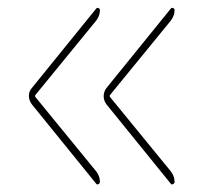

<svg xmlns="http://www.w3.org/2000/svg" viewBox="-20 -540 540 500"><path d="M424.8 -61.5 257.8 -267.6Q250 -277.3 250 -289.6Q250 -301.8 257.8 -311.5L424.8 -517.6Q426.8 -520.5 430.7 -519Q434.6 -517.6 434.6 -513.7Q434.6 -499 424.8 -486.3L267.6 -293.9Q263.7 -290 267.6 -286.1L424.8 -93.8Q434.6 -81.1 434.6 -66.4Q434.6 -62.5 430.7 -60.5Q426.8 -58.6 424.8 -61.5ZM230.5 -61.5 63.5 -267.6Q55.7 -277.3 55.2 -289.6Q54.7 -301.8 63.5 -311.5L230.5 -517.6Q232.4 -520.5 236.3 -519Q240.2 -517.6 240.2 -513.7Q240.2 -499 230.5 -486.3L73.2 -293.9Q69.3 -290 73.2 -286.1L230.5 -93.8Q240.2 -81.1 240.2 -66.4Q240.2 -62.5 236.3 -60.5Q232.4 -58.6 230.5 -61.5Z"/></svg>

Font: Rounded-L Mgen+ 2m thin
Style: Regular
Weight: 100
Designer: [Source Han Sans]
Ryoko NISHIZUKA  (kana & ideographs); Paul D. Hunt (Latin, Greek & Cyrillic); Wenlong ZHANG  (bopomofo
Version: Version 1.059.20150602